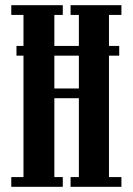

<svg xmlns="http://www.w3.org/2000/svg" viewBox="-20 -720 512 740"><path d="M43.5 -505.5V-543H439.5V-505.5ZM23.5 0V-37.5H70.5V-662.5H23.5V-700H222V-662.5H189.5V-379H284V-662.5H252V-700H448V-662.5H400V-37.5H448V0H252V-37.5H284V-341.5H189.5V-37.5H222V0Z"/></svg>

Font: Imbue Thin 10pt
Style: Bold
Weight: 700
Version: Version 1.102